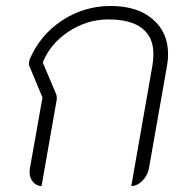

<svg xmlns="http://www.w3.org/2000/svg" viewBox="-20 -613 624 642"><path d="M79 -38Q79 -46 80 -50L122 -287L77 -395V-399Q77 -406 79 -414Q114 -496 187.5 -544.5Q261 -593 350 -593Q439 -593 490.5 -549Q542 -505 542 -432Q542 -414 539 -396L478 -50Q474 -27 456.5 -9Q439 9 419 9L490 -396Q493 -416 493 -432Q493 -489 455 -518.5Q417 -548 342 -548Q271 -548 209.5 -507.5Q148 -467 123 -404L167 -300Q170 -293 170 -285Q170 -280 169 -276L119 9Q102 9 90.5 -4.5Q79 -18 79 -38Z"/></svg>

Font: K2D Thin
Style: Italic
Weight: 100
Italic angle: -10°
Designer: Katatrad Aksorn Co.,Ltd.
Foundry: Cadson Demak Co.,Ltd.
Version: Version 1.000; ttfautohint (v1.6)